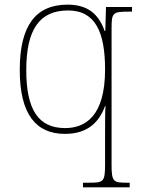

<svg xmlns="http://www.w3.org/2000/svg" viewBox="-20 -566 612 826"><path d="M337 240H538V220H527C467 220 460 216 460 142V-442C460 -512 464 -516 537 -516H548V-536H436L433 -433H430C404 -507 356 -546 271 -546C135 -546 65 -458 65 -265C65 -73 136 10 259 10C356 10 406 -39 432 -110H434C432 -92 432 -35 432 31V142C432 216 425 220 365 220H337ZM260 -15C146 -15 93 -93 93 -264C93 -438 149 -521 273 -521C393 -521 432 -423 432 -267C432 -65 346 -15 260 -15Z"/></svg>

Font: Noto Serif Gurmukhi Thin
Style: Regular
Weight: 100
Designer: Vaibhav Singh and the Monotype Design Team
Foundry: Monotype Imaging Inc.
Version: Version 2.004